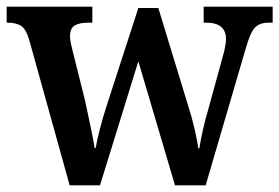

<svg xmlns="http://www.w3.org/2000/svg" viewBox="-21 -556 838 576"><path d="M67 -435Q58 -467 43.5 -477.5Q29 -488 1 -488H-1V-536H256V-488H245Q217 -488 203 -479.5Q189 -471 189 -446Q189 -438 191.5 -426Q194 -414 197 -403L234 -255Q242 -219 250.5 -177.5Q259 -136 263 -112H266Q270 -136 279 -170.5Q288 -205 299 -239L394 -532H454L544 -237Q555 -203 563 -168Q571 -133 574 -111H577Q581 -136 587.5 -165.5Q594 -195 606 -236L648 -389Q652 -402 654.5 -416.5Q657 -431 657 -439Q657 -488 597 -488H590V-536H797V-488H785Q758 -488 744 -473.5Q730 -459 716 -410L596 0H504L394 -372L279 0H188Z"/></svg>

Font: Noto Serif Bengali SemiCondensed SemiBold
Style: Regular
Weight: 600
Width: 4
Designer: Juan Bruce, Universal Thirst, Indian Type Foundry and the Monotype Design Team.
Foundry: Monotype Imaging Inc.
Version: Version 2.003; ttfautohint (v1.8.4.7-5d5b)